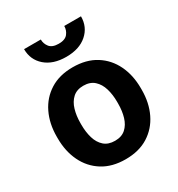

<svg xmlns="http://www.w3.org/2000/svg" viewBox="-178 -862 920 990"><g transform="rotate(-30 282.0 -367.0)"><path d="M32.2 -258.8V-269Q32.2 -346.2 61.5 -407Q90.8 -467.8 146.5 -502.9Q202.1 -538.1 281.7 -538.1Q362.3 -538.1 418.2 -502.9Q474.1 -467.8 503.4 -407Q532.7 -346.2 532.7 -269V-258.8Q532.7 -182.1 503.4 -121.3Q474.1 -60.5 418.5 -25.4Q362.8 9.8 282.7 9.8Q202.6 9.8 146.7 -25.4Q90.8 -60.5 61.5 -121.3Q32.2 -182.1 32.2 -258.8ZM172.9 -269V-258.8Q172.9 -214.8 183.6 -179Q194.3 -143.1 218.5 -121.6Q242.7 -100.1 282.7 -100.1Q322.3 -100.1 346.2 -121.6Q370.1 -143.1 380.9 -179Q391.6 -214.8 391.6 -258.8V-269Q391.6 -312 380.9 -348.1Q370.1 -384.3 345.9 -406.2Q321.8 -428.2 281.7 -428.2Q242.2 -428.2 218.3 -406.2Q194.3 -384.3 183.6 -348.1Q172.9 -312 172.9 -269ZM351.1 -744.1H450.7Q450.7 -680.7 405 -640.6Q359.4 -600.6 281.7 -600.6Q203.6 -600.6 157.7 -640.6Q111.8 -680.7 111.8 -744.1H211.4Q211.4 -718.8 227.3 -698.7Q243.2 -678.7 281.7 -678.7Q319.3 -678.7 335.2 -698.7Q351.1 -718.8 351.1 -744.1Z"/></g></svg>

Font: Vazirmatn UI FD
Style: Bold
Weight: 700
Designer: Saber Rastikerdar
Foundry: Saber Rastikerdar
Version: Version 33.003